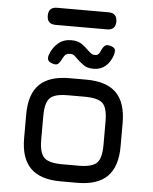

<svg xmlns="http://www.w3.org/2000/svg" viewBox="-57 -893 749 940"><g transform="rotate(5 317.0 -422.5)"><path d="M358 0C358 0 358 0 358 0C424.5 0 474 -16 506 -48.5C538 -80.5 554 -129.5 554 -196C554 -196 554 -311 554 -311C554 -311 554 -311 554 -311C554 -377.5 538 -427 506 -459C474 -491 424.5 -507 358 -507C358 -507 276 -507 276 -507C276 -507 276 -507 276 -507C209.5 -507 160.5 -491 128.5 -459.5C96 -427.5 80 -378 80 -311C80 -311 80 -195 80 -195C80 -195 80 -195 80 -195C80 -129 96 -80 128.5 -48C160.5 -16 209.5 0 276 0C276 0 358 0 358 0ZM164 -311C164 -311 164 -311 164 -311C164 -340.5 167.5 -363 174 -379.5C180.5 -395.5 192 -407 208.5 -413.5C224.5 -420 247 -423 276 -423C276 -423 358 -423 358 -423C358 -423 358 -423 358 -423C401.5 -423 431.5 -415.5 447 -400C462.5 -384.5 470 -354.5 470 -311C470 -311 470 -196 470 -196C470 -196 470 -196 470 -196C470 -152.5 462.5 -123 447 -107.5C431.5 -92 401.5 -84 358 -84C358 -84 276 -84 276 -84C276 -84 276 -84 276 -84C232.5 -84 203 -92 187.5 -107.5C172 -123 164 -152 164 -195C164 -195 164 -311 164 -311ZM389 -563C412 -563 431.5 -570 447.5 -583.5C463 -597 475 -615.5 483 -640C483 -640 483 -640 483 -640C485 -646.5 486 -654 485.5 -662.5C485 -671 477.5 -677.5 462 -682C462 -682 462 -682 462 -682C449.5 -685.5 440.5 -685 434.5 -680C428 -674.5 422.5 -666.5 418 -656C418 -656 418 -656 418 -656C414.5 -647.5 411 -641.5 407.5 -637.5C404 -633 397.5 -631 388 -631C388 -631 388 -631 388 -631C382.5 -631 377.5 -632.5 373.5 -635C369 -637.5 362.5 -642.5 354 -651C354 -651 354 -651 354 -651C346 -659 335.5 -668 322.5 -678C309 -688 291 -693 268.5 -693C268.5 -693 268.5 -693 268.5 -693C244 -693 223 -686 205.5 -671.5C188 -657 174.5 -638 166 -614.5C166 -614.5 166 -614.5 166 -614.5C162.5 -606 161.5 -598 163 -590.5C164 -583 171 -576.5 184 -572C184 -572 184 -572 184 -572C198 -566.5 208 -567 214.5 -572.5C220.5 -578 225.5 -585 230 -594.5C230 -594.5 230 -594.5 230 -594.5C231.5 -598 235 -604.5 240.5 -613C246 -621.5 255.5 -626 269.5 -626C269.5 -626 269.5 -626 269.5 -626C276 -626 282 -624.5 286.5 -621.5C291 -618.5 297.5 -612.5 306 -604C306 -604 306 -604 306 -604C313.5 -596.5 324 -588 337 -578C349.5 -568 367 -563 389 -563C389 -563 389 -563 389 -563ZM438 -761C438 -761 438 -761 438 -761C466 -761 480 -775 480 -803C480 -803 480 -803 480 -803C480 -831 466 -845 438 -845C438 -845 185 -845 185 -845C185 -845 185 -845 185 -845C157 -845 143 -831 143 -803C143 -803 143 -803 143 -803C143 -775 157 -761 185 -761C185 -761 438 -761 438 -761Z"/></g></svg>

Font: Jura-Fortis-Bold
Style: Bold
Weight: 500
Designer: Daniel Johnson, Alexei Vanyashin, Mirko Velimirovic
Foundry: Daniel Johnson
Version: ""